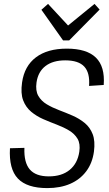

<svg xmlns="http://www.w3.org/2000/svg" viewBox="-20 -956 558 983"><path d="M222 7Q118 7 71.5 -42Q25 -91 31 -197L105 -199Q102 -124 132.5 -88.5Q163 -53 230 -53Q296 -53 336.5 -86Q377 -119 386 -179Q392 -220 377 -245.5Q362 -271 333.5 -288Q305 -305 270.5 -318Q236 -331 201.5 -346Q167 -361 139.5 -384Q112 -407 98.5 -442.5Q85 -478 93 -534Q105 -618 164 -662.5Q223 -707 322 -707Q424 -707 471 -661Q518 -615 511 -521L436 -516Q441 -583 411.5 -615Q382 -647 314 -647Q251 -647 213 -618Q175 -589 167 -534Q161 -492 176 -465.5Q191 -439 219.5 -422Q248 -405 282.5 -392Q317 -379 351.5 -364Q386 -349 413.5 -326.5Q441 -304 454.5 -269Q468 -234 461 -180Q453 -121 421.5 -79Q390 -37 339.5 -15Q289 7 222 7ZM490 -907 334 -749H303L192 -906L226 -936L341 -812H312L464 -936Z"/></svg>

Font: Pathway Extreme SemiCondensed Light
Style: Italic
Weight: 300
Width: 4
Italic angle: -8°
Version: Version 1.001;gftools[0.9.26]